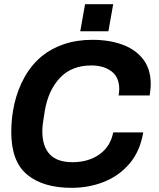

<svg xmlns="http://www.w3.org/2000/svg" viewBox="-20 -889 762 921"><path d="M323 12Q187 12 110.5 -51Q34 -114 34 -256Q34 -326 49.5 -393Q65 -460 97.5 -518.5Q130 -577 180 -619Q225 -656 286.5 -677Q348 -698 423 -698Q504 -698 567 -675Q630 -652 666.5 -605Q703 -558 703 -486Q703 -473 701.5 -459Q700 -445 698 -431H549Q550 -438 551 -446Q552 -454 552 -461Q552 -519 514.5 -547Q477 -575 418 -575Q324 -575 268 -516Q212 -457 195 -358Q188 -317 185.5 -296Q183 -275 183 -260Q183 -187 218.5 -149Q254 -111 328 -111Q404 -111 457 -148.5Q510 -186 523 -254H667Q652 -164 602 -105Q552 -46 479.5 -17Q407 12 323 12ZM365 -739 388 -869H523L500 -739Z"/></svg>

Font: Archivo VF Beta
Style: Italic
Weight: 400
Italic angle: -10°
Designer: Hector Gatti
Foundry: Omnibus-Type
Version: Version 1.002